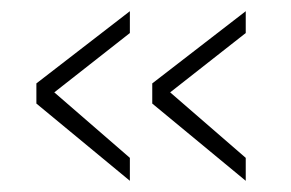

<svg xmlns="http://www.w3.org/2000/svg" viewBox="-20 -419 520 343"><path d="M212 -360 77 -254 212 -137V-96L45 -234V-270L212 -399ZM419 -360 284 -254 419 -137V-96L252 -234V-270L419 -399Z"/></svg>

Font: TypoPRO Titillium Title
Style: Regular
Weight: 250
Designer: Campivisivi
Foundry: Accademia di Belle Arti di Urbino and students of MA course of Visual design
Version: 1.000